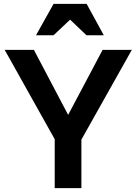

<svg xmlns="http://www.w3.org/2000/svg" viewBox="-20 -966 700 986"><path d="M154 -710 330 -376 507 -710H657L398 -249V0H261V-251L4 -710ZM255 -946H425L513 -785H424L340 -865L255 -785H165Z"/></svg>

Font: Rising Sun
Style: Bold
Weight: 700
Designer: Matt McInerney, Pablo Impallari, Rodrigo Fuenzalida (Raleway font), Stephen Hutchings (Greek), Cristiano Sobral (main ch
Foundry: The Rising Sun Project Authors
Version: Version 4.327; ttfautohint (v1.8.4.7-5d5b-dirty)